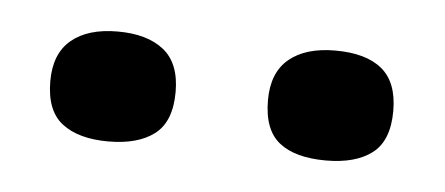

<svg xmlns="http://www.w3.org/2000/svg" viewBox="-25 -749 403 174"><g transform="rotate(5 176.0 -662.0)"><path d="M275 -612Q247 -612 232.5 -623.5Q218 -635 218 -662Q218 -687 233 -699.5Q248 -712 275 -712Q303 -712 317.5 -700Q332 -688 332 -662Q332 -635 317 -623.5Q302 -612 275 -612ZM77 -612Q50 -612 35 -623.5Q20 -635 20 -662Q20 -687 35 -699.5Q50 -712 77 -712Q104 -712 119 -700Q134 -688 134 -662Q134 -635 119 -623.5Q104 -612 77 -612Z"/></g></svg>

Font: Bricolage Grotesque
Style: Regular
Weight: 400
Designer: Mathieu Triay
Foundry: Atelier Triay
Version: Version 1.001;gftools[0.9.33.dev8+g029e19f]